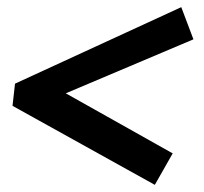

<svg xmlns="http://www.w3.org/2000/svg" viewBox="-20 -523 570 537"><path d="M413 -6 15 -227 22 -289 487 -503 521 -413 164 -262 463 -94Z"/></svg>

Font: Faustina Light
Style: Bold Italic
Weight: 700
Italic angle: -8°
Version: Version 1.200